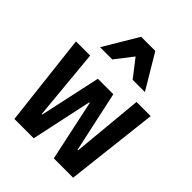

<svg xmlns="http://www.w3.org/2000/svg" viewBox="-227 -933 1054 1054"><g transform="rotate(45 300.0 -405.5)"><path d="M72 0H222L298 -355H302L378 0H528L590 -540H480L441 -125H437L360 -480H240L163 -125H159L120 -540H10ZM126 -611H221L300 -713L379 -611H474L355 -811H245Z"/></g></svg>

Font: CommitMono
Style: Bold
Weight: 700
Monospace: yes
Designer: Eigil Nikolajsen
Foundry: Eigil Nikolajsen
Version: Version 1.143